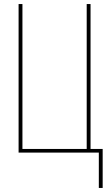

<svg xmlns="http://www.w3.org/2000/svg" viewBox="-20 -755 540 950"><path d="M469 175V0H72V-735H91V-18H409V-735H428V-18H488V175Z"/></svg>

Font: Iosevka SS04 Thin
Style: Regular
Weight: 100
Monospace: yes
Designer: Belleve Invis
Foundry: Belleve Invis
Version: Version 19.0.0; ttfautohint (v1.8.4)